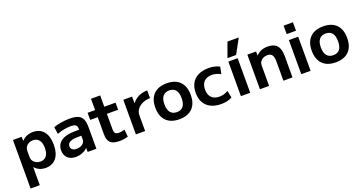

<svg xmlns="http://www.w3.org/2000/svg" viewBox="-45 -1647 5127 2714"><g transform="rotate(-20 2518.5 -290.0)"><path d="M372 -530Q475 -530 532 -459Q589 -388 589 -260Q589 -132 532 -61Q475 10 372 10Q322 10 280.5 -8Q239 -26 209 -61H207V210H69V-520H200L201 -459H203Q235 -495 278 -512.5Q321 -530 372 -530ZM331 -420Q296 -420 267.5 -405Q239 -390 223 -364.5Q207 -339 207 -306V-214Q207 -181 223 -155.5Q239 -130 267.5 -115Q296 -100 331 -100Q391 -100 423 -141.5Q455 -183 455 -260Q455 -337 423 -378.5Q391 -420 331 -420Z M824 10Q747 10 702.5 -33Q658 -76 658 -148Q658 -238 728.5 -287Q799 -336 929 -336H998Q998 -371 989.5 -390Q981 -409 960.5 -416.5Q940 -424 902 -424Q852 -424 798 -413.5Q744 -403 696 -384L679 -490Q731 -509 794.5 -519.5Q858 -530 921 -530Q1001 -530 1047 -511Q1093 -492 1114 -447.5Q1135 -403 1135 -328V0H1004L1002 -60H1001Q973 -28 924 -9Q875 10 824 10ZM874 -94Q909 -94 937 -106Q965 -118 981.5 -139.5Q998 -161 998 -187V-246H949Q868 -246 828 -225.5Q788 -205 788 -162Q788 -130 810.5 -112Q833 -94 874 -94Z M1482 10Q1388 10 1346.5 -28Q1305 -66 1305 -153V-413H1192V-520H1305V-690H1443V-520H1612V-413H1443V-187Q1443 -140 1458 -121.5Q1473 -103 1512 -103Q1533 -103 1556.5 -107Q1580 -111 1600 -118L1611 -9Q1577 1 1546 5.5Q1515 10 1482 10Z M1729 0V-520H1861L1862 -423H1865Q1891 -458 1926.5 -481.5Q1962 -505 2004.5 -517.5Q2047 -530 2092 -530V-413Q2030 -413 1979 -390Q1928 -367 1898 -327.5Q1868 -288 1868 -240V0Z M2383 10Q2255 10 2185.5 -60Q2116 -130 2116 -260Q2116 -390 2185.5 -460Q2255 -530 2383 -530Q2511 -530 2580 -460Q2649 -390 2649 -260Q2649 -130 2580 -60Q2511 10 2383 10ZM2383 -97Q2447 -97 2479.5 -138Q2512 -179 2512 -260Q2512 -341 2479.5 -382Q2447 -423 2383 -423Q2320 -423 2286.5 -382Q2253 -341 2253 -260Q2253 -179 2286.5 -138Q2320 -97 2383 -97Z M3013 10Q2922 10 2857 -22Q2792 -54 2758 -114.5Q2724 -175 2724 -260Q2724 -346 2758 -406Q2792 -466 2857 -498Q2922 -530 3013 -530Q3059 -530 3099 -521Q3139 -512 3177 -492L3155 -387Q3120 -406 3087.5 -414.5Q3055 -423 3023 -423Q2947 -423 2905.5 -381Q2864 -339 2864 -260Q2864 -182 2905.5 -139.5Q2947 -97 3023 -97Q3055 -97 3087.5 -105.5Q3120 -114 3155 -133L3177 -28Q3139 -8 3099 1Q3059 10 3013 10Z M3309 0V-520H3449V0ZM3444 -570H3314L3394 -790H3564Z M3595 0V-520H3726L3727 -459H3729Q3761 -495 3803.5 -512.5Q3846 -530 3902 -530Q3996 -530 4040.5 -479.5Q4085 -429 4085 -320V0H3948V-293Q3948 -358 3926 -387.5Q3904 -417 3856 -417Q3820 -417 3792 -402.5Q3764 -388 3748.5 -363.5Q3733 -339 3733 -306V0Z M4217 -603V-730H4357V-603ZM4217 0V-513H4357V0Z M4736 10Q4608 10 4538.5 -60Q4469 -130 4469 -260Q4469 -390 4538.5 -460Q4608 -530 4736 -530Q4864 -530 4933 -460Q5002 -390 5002 -260Q5002 -130 4933 -60Q4864 10 4736 10ZM4736 -97Q4800 -97 4832.5 -138Q4865 -179 4865 -260Q4865 -341 4832.5 -382Q4800 -423 4736 -423Q4673 -423 4639.5 -382Q4606 -341 4606 -260Q4606 -179 4639.5 -138Q4673 -97 4736 -97Z"/></g></svg>

Font: M PLUS 1
Style: Bold
Weight: 700
Designer: Coji Morishita
Foundry: UNDERFOREST DESIGN
Version: Version 1.001